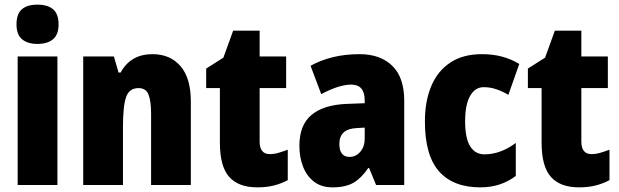

<svg xmlns="http://www.w3.org/2000/svg" viewBox="-20 -796 2664 826"><path d="M141 -776Q185 -776 208.5 -756Q232 -736 232 -691Q232 -647 208 -627Q184 -607 141 -607Q99 -607 75 -627Q51 -647 51 -691Q51 -736 74 -756Q97 -776 141 -776ZM227 -553V0H56V-553Z M636 -563Q712 -563 756.5 -511.5Q801 -460 801 -360V0H630V-306Q630 -361 619 -389Q608 -417 576 -417Q536 -417 522.5 -378.5Q509 -340 509 -250V0H338V-553H470L490 -484H499Q542 -563 636 -563Z M1141 -133Q1159 -133 1178 -138.5Q1197 -144 1218 -152V-21Q1190 -6 1158.5 2Q1127 10 1087 10Q1006 10 966 -35Q926 -80 926 -182V-417H867V-501L941 -548L983 -664H1097V-553H1211V-417H1097V-187Q1097 -133 1141 -133Z M1527 -563Q1616 -563 1667.5 -513Q1719 -463 1719 -363V0H1598L1568 -73H1564Q1535 -30 1501 -10Q1467 10 1410 10Q1363 10 1331.5 -14Q1300 -38 1284 -78.5Q1268 -119 1268 -169Q1268 -258 1320 -301.5Q1372 -345 1471 -349L1549 -352V-364Q1549 -432 1491 -432Q1439 -432 1362 -391L1316 -513Q1359 -537 1412 -550Q1465 -563 1527 -563ZM1515 -245Q1440 -242 1440 -177Q1440 -121 1484 -121Q1511 -121 1530 -143Q1549 -165 1549 -200V-247Z M2046 10Q1930 10 1869 -58.5Q1808 -127 1808 -274Q1808 -361 1835.5 -426Q1863 -491 1917.5 -527Q1972 -563 2053 -563Q2100 -563 2139.5 -552.5Q2179 -542 2214 -521L2167 -388Q2140 -404 2114 -412.5Q2088 -421 2061 -421Q2024 -421 2002.5 -383.5Q1981 -346 1981 -274Q1981 -202 2002.5 -167Q2024 -132 2064 -132Q2133 -132 2199 -181V-39Q2167 -15 2129.5 -2.5Q2092 10 2046 10Z M2525 -133Q2543 -133 2562 -138.5Q2581 -144 2602 -152V-21Q2574 -6 2542.5 2Q2511 10 2471 10Q2390 10 2350 -35Q2310 -80 2310 -182V-417H2251V-501L2325 -548L2367 -664H2481V-553H2595V-417H2481V-187Q2481 -133 2525 -133Z"/></svg>

Font: Noto Sans Khmer UI Condensed Black
Style: Regular
Weight: 900
Width: 3
Designer: Danh Hong and the Monotype Design Team
Foundry: Monotype Imaging Inc.
Version: Version 2.002; ttfautohint (v1.8.4.7-5d5b)